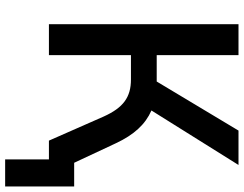

<svg xmlns="http://www.w3.org/2000/svg" viewBox="-118 -640 925 728"><g transform="rotate(90 344.0 -276.5)"><path d="M189.5 0V-311H281.7C349.1 -311 388.7 -282.2 422.4 -207.5L513.7 0H585V166H687.5V-95.7H597.7L523.4 -254.4C491.7 -322.3 452.1 -365.7 399.4 -388.7L606 -718.8H475.6L289.6 -408.7H189.5V-718.8H72.3V0Z"/></g></svg>

Font: Winston Medium
Style: Regular
Weight: 500
Designer: Vernon Adams, Kim Jin-seong, David Berlow, Cristiano Sobral
Foundry: The Winston Project Authors
Version: Version 3.004